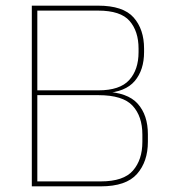

<svg xmlns="http://www.w3.org/2000/svg" viewBox="-20 -659 601 679"><path d="M101.5 0V-17.5H336.5Q417 -17.5 450.2 -55.8Q483.5 -94 483.5 -157.5V-183Q483.5 -247.5 449 -285Q414.5 -322.5 328 -322.5H104.5V-339.5H328Q404 -339.5 437 -376Q470 -412.5 470 -474.5V-487Q470 -548.5 438.2 -585Q406.5 -621.5 327 -621.5H101.5V-639H327Q415.5 -639 452.5 -597.2Q489.5 -555.5 489.5 -487V-475Q489.5 -411.5 456.5 -372.5Q423.5 -333.5 350.5 -329.5L347.5 -335Q431 -332.5 467 -292.2Q503 -252 503 -184V-157.5Q503 -87.5 464.5 -43.8Q426 0 336.5 0ZM92.5 0V-639H112V0Z"/></svg>

Font: Anek Odia Thin
Style: Regular
Weight: 250
Version: Version 1.003